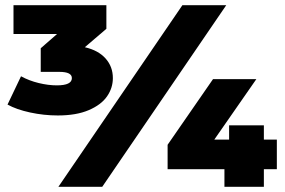

<svg xmlns="http://www.w3.org/2000/svg" viewBox="-20 -720 1097 740"><path d="M415 -419Q415 -381 392.5 -348.5Q370 -316 322 -295.5Q274 -275 203 -275Q149 -275 96 -286.5Q43 -298 9 -317L61 -426Q92 -409 129 -400Q166 -391 199 -391Q257 -391 257 -419Q257 -443 209 -443H137V-534L200 -589H32V-700H390V-609L307 -538Q359 -526 387 -494.5Q415 -463 415 -419ZM683 -700H852L374 0H205ZM1047 -68H997V0H845V-68H626V-162L801 -415H968L806 -182H863V-237H997V-182H1047Z"/></svg>

Font: CMG Sans Black
Style: Regular
Weight: 900
Designer: Julieta Ulanovsky
Foundry: Julieta Ulanovsky
Version: Version 7.200